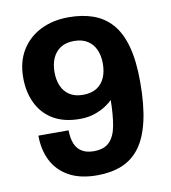

<svg xmlns="http://www.w3.org/2000/svg" viewBox="-80 -767 756 849"><g transform="rotate(-10 297.5 -343.0)"><path d="M288.9 12Q212.6 12 162.3 -16.1Q112 -44.1 87.2 -93.3Q62.4 -142.4 62.4 -205.9H198.1Q198.1 -170.8 208.1 -146Q218 -121.3 239.1 -108.5Q260.2 -95.6 292.1 -95.6Q339.4 -95.6 363.2 -120.4Q387.1 -145.1 395.5 -192.3Q403.9 -239.6 404.7 -305.7Q396.4 -296.3 375.5 -282.1Q354.6 -267.8 324.4 -257.2Q294.2 -246.7 257.3 -246.7Q186.2 -246.7 138.1 -275Q90 -303.3 65.4 -353.9Q40.7 -404.5 40.7 -469.4Q40.7 -540.9 72 -592.1Q103.3 -643.2 158.2 -670.8Q213.2 -698.4 284.2 -698.4Q346.7 -698.4 395.6 -680.7Q444.6 -662.9 478.4 -623.8Q512.3 -584.6 529.6 -520.2Q547 -455.8 547 -362.6Q547 -257.9 530 -185.7Q513.1 -113.5 480.4 -70.2Q447.7 -26.9 399.5 -7.4Q351.4 12 288.9 12ZM289.2 -349.4Q325.9 -349.4 350.3 -364.7Q374.6 -380 386.5 -407.4Q398.4 -434.8 398.4 -470.5Q398.4 -505.6 386.5 -532.7Q374.6 -559.8 350.4 -575.3Q326.1 -590.8 289.4 -590.8Q253 -590.8 229 -575Q205 -559.2 193.2 -532.2Q181.3 -505.3 181.3 -470.1Q181.3 -434.4 193 -407.3Q204.8 -380.3 228.8 -364.8Q252.7 -349.4 289.2 -349.4Z"/></g></svg>

Font: Archivo SemiBold
Style: Regular
Weight: 600
Designer: Hector Gatti
Foundry: Omnibus-Type
Version: Version 2.001